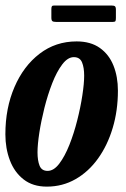

<svg xmlns="http://www.w3.org/2000/svg" viewBox="-21 -684 470 714"><path d="M-1 -184.5Q-1 -282 32.8 -360.2Q66.5 -438.5 126.2 -484.2Q186 -530 264 -530Q316 -530 350.2 -505.8Q384.5 -481.5 401 -440Q417.5 -398.5 417.5 -347Q417.5 -273 398.2 -208.5Q379 -144 343.8 -94.8Q308.5 -45.5 260 -17.8Q211.5 10 153 10Q101 10 66.8 -16.8Q32.5 -43.5 15.8 -87.8Q-1 -132 -1 -184.5ZM118.5 -117.5Q118.5 -87 126.2 -67.8Q134 -48.5 156 -48.5Q179 -48.5 199.5 -75.5Q220 -102.5 237 -145.2Q254 -188 266.2 -236.5Q278.5 -285 285.2 -329.2Q292 -373.5 292 -402.5Q292 -433 284 -452.2Q276 -471.5 253.5 -471.5Q231 -471.5 210.5 -444.5Q190 -417.5 173.2 -374.5Q156.5 -331.5 144.2 -282.8Q132 -234 125.2 -190Q118.5 -146 118.5 -117.5ZM170 -618.5V-650Q170 -657 171.8 -660.2Q173.5 -663.5 180 -663.5H393Q402.5 -663.5 406.2 -660.8Q410 -658 410 -648V-617.5Q410 -609.5 408.5 -606Q407 -602.5 399 -602.5H187.5Q178 -602.5 174 -605.2Q170 -608 170 -618.5Z"/></svg>

Font: Besley* Condensed Semi
Style: Italic
Weight: 600
Width: 3
Italic angle: -13°
Designer: Owen Earl
Foundry: indestructible type*
Version: Version 3.000; ttfautohint (v1.8.3)